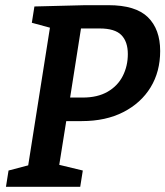

<svg xmlns="http://www.w3.org/2000/svg" viewBox="-20 -722 639 742"><path d="M296 -254H236L209 -85L300 -63L290 0H3L13 -63L89 -83L173 -615L103 -634L113 -697L310 -702H399Q504 -702 551.5 -655.5Q599 -609 599 -525Q599 -445 562 -384.5Q525 -324 457 -289Q389 -254 296 -254ZM365 -612H293L251 -345H300Q357 -345 396 -367.5Q435 -390 454.5 -428.5Q474 -467 474 -513Q474 -561 449 -586.5Q424 -612 365 -612Z"/></svg>

Font: Bitter SemiBold
Style: Italic
Weight: 600
Italic angle: -9°
Designer: Sol Matas, and Bitter project Authors
Foundry: Sol Matas
Version: Version 2.001